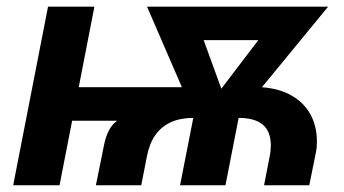

<svg xmlns="http://www.w3.org/2000/svg" viewBox="-20 -548 1018 568"><path d="M761.2 0 777.8 -85.4Q781.2 -101.1 781.2 -118.2Q781.2 -158.7 757.6 -179Q733.9 -199.2 686 -199.2L647 0H512.7L551.8 -199.2Q513.7 -199.2 485.6 -186.5Q457.5 -173.8 439.7 -148.7Q421.9 -123.5 414.6 -85.4L397.9 0H263.7Q269.5 -29.3 275.6 -58.8Q281.7 -88.4 287.6 -118.2Q297.9 -170.9 326.7 -190.9H193.4L156.2 0H19L122.1 -528.3H259.3L212.9 -290H518.1L415 -528.3H950.7L754.9 -290Q808.6 -285.6 843.8 -264.6Q879.9 -243.7 898.7 -209Q917.5 -174.3 917.5 -129.9Q917.5 -124.5 917.2 -119.4Q917 -114.3 916.5 -108.9Q916 -103.5 910.4 -76.4Q904.8 -49.3 895 0ZM582.5 -429.2 634.8 -285.6 744.1 -429.2Z"/></svg>

Font: Arimo
Style: Italic
Weight: 400
Italic angle: -12°
Designer: Steve Matteson
Foundry: Monotype Imaging Inc.
Version: Version 1.33